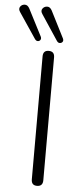

<svg xmlns="http://www.w3.org/2000/svg" viewBox="-115 -977 423 1016"><g transform="rotate(5 96.0 -469.0)"><path d="M122 6Q92 6 92 -26V-679Q92 -711 122 -711Q153 -711 153 -679V-26Q153 6 122 6ZM44 -767 -46 -901Q-58 -918 -49.5 -930.5Q-41 -943 -25.5 -943.5Q-10 -944 0 -925L73 -783Q78 -773 73.5 -765.5Q69 -758 60 -757.5Q51 -757 44 -767ZM160 -768 72 -901Q60 -918 69 -930.5Q78 -943 93.5 -943.5Q109 -944 119 -925L191 -783Q196 -772 191 -765Q186 -758 176.5 -757.5Q167 -757 160 -768Z"/></g></svg>

Font: Nunito Light
Style: Regular
Weight: 300
Designer: Vernon Adams
Foundry: Vernon Adams
Version: Version 3.601; ttfautohint (v1.8.2.53-6de2)